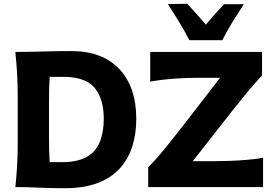

<svg xmlns="http://www.w3.org/2000/svg" viewBox="-20 -987 1450 1013"><path d="M61 0Q67 -57.5 70.2 -111.5Q73.5 -165.5 73.5 -232.5V-474.5Q73.5 -543.5 70.2 -598.8Q67 -654 61 -713Q126.5 -713 202.2 -715.2Q278 -717.5 357 -717.5Q520 -717.5 609.5 -622.8Q699 -528 699 -359Q699 -283 678.8 -217Q658.5 -151 614.2 -100.8Q570 -50.5 497.5 -22.2Q425 6 320.5 6Q245 6 183 3Q121 0 61 0ZM242 -131.5H320.5Q401 -134.5 446 -164.2Q491 -194 509.2 -244.8Q527.5 -295.5 527.5 -361Q527.5 -460 483 -518.8Q438.5 -577.5 328.5 -581.5H242Q240 -548 239.2 -513.8Q238.5 -479.5 238.5 -436V-272Q238.5 -230.5 239.2 -197Q240 -163.5 242 -131.5ZM762 0V-105Q787 -129 818.2 -165.5Q849.5 -202 881.2 -242Q913 -282 940 -316.5L1141 -576.5H1019.5Q964 -576.5 901.8 -572.2Q839.5 -568 772.5 -556.5V-713H1362.5V-588.5Q1322.5 -546.5 1283 -498.5Q1243.5 -450.5 1204.5 -401L997 -136.5H1105.5Q1144.5 -136.5 1192.2 -138.2Q1240 -140 1286.5 -144Q1333 -148 1368 -154.5V0ZM979 -775Q954.5 -823 925.5 -870.5Q896.5 -918 865.5 -965.5L968 -967Q1019.5 -912 1066 -857Q1111 -911 1162 -965H1266.5Q1235.5 -917.5 1206.2 -870.2Q1177 -823 1153 -775Z"/></svg>

Font: Commissioner Flair
Style: Bold
Weight: 700
Designer: Kostas Bartsokas
Foundry: Kostas Bartsokas
Version: Version 1.000; ttfautohint (v1.8.3)